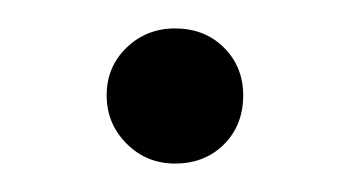

<svg xmlns="http://www.w3.org/2000/svg" viewBox="-20 -104 247 135"><path d="M151 -37Q151 -16 137.5 -2.5Q124 11 103 11Q83 11 69 -3Q55 -17 55 -37Q55 -57 69 -70.5Q83 -84 103 -84Q124 -84 137.5 -70.5Q151 -57 151 -37Z"/></svg>

Font: Fira Sans Light
Style: Regular
Weight: 300
Designer: bBox Type GmbH & Carrois Corporate GbR & Edenspiekermann AG
Foundry: bBox Type GmbH & Carrois Corporate GbR & Edenspiekermann AG
Version: Version 4.301